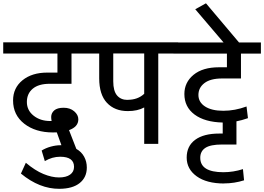

<svg xmlns="http://www.w3.org/2000/svg" viewBox="-34 -885 1625 1181"><path d="M315.4 -70.8 291.5 -70.3Q184.1 -70.3 115.2 -124Q46.4 -177.7 46.4 -267.1Q46.4 -344.2 104.5 -391.4Q162.6 -438.5 256.8 -438.5H319.3V-555.7H-14.2V-624.5H528.3V-555.7H405.8V-369.6H271.5Q203.6 -369.6 167.5 -339.4Q131.3 -309.1 131.3 -257.8Q131.3 -206.5 172.6 -173.6Q213.9 -140.6 274.9 -140.6Q279.8 -140.6 283.7 -141.1Q280.8 -152.3 280.8 -166Q281.2 -189.9 299.8 -206.1Q318.4 -222.2 357.7 -222.2Q397 -222.2 422.4 -200.4Q447.8 -178.7 447.8 -150.9Q447.8 -105 390.6 -84.5L435.5 30.8Q467.3 48.8 483.6 78.9Q500 108.9 500 145.5Q500 205.6 456.5 240.7Q413.1 275.9 331.5 276.4Q209.5 277.3 94.7 182.6L125 116.2Q181.6 164.1 233.4 185.3Q285.2 206.5 328.9 206.5Q372.6 206.5 397 189.2Q421.4 171.9 421.4 141.1Q421.4 79.1 335.9 79.1Q287.1 79.1 241.7 106L222.2 41Q247.1 25.4 278.6 16.8Q310.1 8.3 337.4 8.3H343.8Z M853 -556.2H662.6V-384.8Q662.6 -325.7 685.8 -298.1Q709 -270.5 750.5 -270.5L751 -271Q813.5 -271 853 -308.1ZM853 0V-224.1Q812.5 -201.7 752.4 -201.7Q671.4 -201.7 623.8 -252.4Q576.2 -303.2 576.2 -403.3V-555.7H498.5V-624.5H1062V-555.7H939.5V0Z M1314.5 -63.5H1335.9V-131.3Q1225.6 -133.8 1162.8 -180.4Q1100.1 -227.1 1100.1 -306.6Q1100.1 -378.4 1156.5 -424.8Q1212.9 -471.2 1313 -471.2H1361.8V-555.2H1033.2V-624H1570.8V-555.2H1448.2V-402.3H1331.5Q1260.7 -402.3 1223.6 -374Q1186.5 -345.7 1186.5 -301Q1186.5 -256.3 1227.3 -230Q1268.1 -203.6 1339.4 -203.6Q1410.6 -203.6 1482.4 -230L1491.2 -158.2Q1452.1 -144.5 1420.4 -138.7V3.9H1331.5Q1260.3 3.9 1229 24.7Q1197.8 45.4 1197.8 85.4Q1197.8 174.3 1339.4 174.3Q1400.9 174.3 1460.4 155.3L1467.3 224.1Q1407.2 243.2 1344.2 243.2L1345.2 243.7Q1236.8 243.7 1175.5 199.2Q1114.3 154.8 1114.3 84.2Q1114.3 13.7 1166.3 -24.9Q1218.3 -63.5 1314.5 -63.5Z M1459.5 -596.2H1364.7L1167 -828.1L1232.9 -864.7Z"/></svg>

Font: Yantramanav
Style: Regular
Weight: 400
Version: Version 1.001;PS 1.0;hotconv 1.0.72;makeotf.lib2.5.5900; ttf